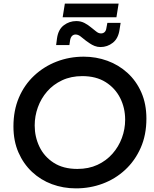

<svg xmlns="http://www.w3.org/2000/svg" viewBox="-20 -1025 848 1057"><path d="M398 12Q328 12 266 -11Q204 -34 156.5 -78.5Q109 -123 81.5 -186Q54 -249 54 -329Q54 -417 84 -487.5Q114 -558 168 -608.5Q222 -659 292 -686Q362 -713 441 -713Q509 -713 571 -690.5Q633 -668 681.5 -624Q730 -580 758 -516.5Q786 -453 786 -372Q786 -282 754.5 -211Q723 -140 669 -90Q615 -40 545.5 -14Q476 12 398 12ZM406 -95Q468 -95 516.5 -117.5Q565 -140 599 -178.5Q633 -217 651 -265.5Q669 -314 669 -366Q669 -431 641.5 -485.5Q614 -540 561.5 -573Q509 -606 433 -606Q371 -606 322 -583Q273 -560 239.5 -521.5Q206 -483 188.5 -434.5Q171 -386 171 -334Q171 -272 197 -217.5Q223 -163 275.5 -129Q328 -95 406 -95ZM533 -766Q516 -766 501 -772Q486 -778 474.5 -786Q463 -794 453 -801Q437 -814 423.5 -824.5Q410 -835 396 -835Q385 -835 377 -827.5Q369 -820 366 -804L362 -777H289L294 -815Q301 -863 331.5 -886Q362 -909 400 -909Q425 -909 445 -898.5Q465 -888 479 -876Q495 -864 508.5 -852.5Q522 -841 536 -841Q548 -841 556 -848.5Q564 -856 566 -872L571 -899H644L638 -861Q631 -813 601 -789.5Q571 -766 533 -766ZM325 -930 337 -1005H633L621 -930Z"/></svg>

Font: MuseoModerno Medium
Style: Italic
Weight: 500
Italic angle: -9°
Designer: Pablo Cosgaya, Héctor Gatti, Marcela Romero, and the Authors of The MuseoModerno Project.
Foundry: Omnibus-Type Team
Version: Version 1.003